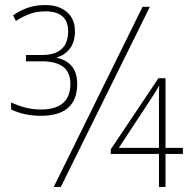

<svg xmlns="http://www.w3.org/2000/svg" viewBox="-20 -741 753 761"><path d="M193 0H221L574 -714H545ZM610 0H636V-131H705V-155H636V-431H608L419 -149V-131H610ZM451 -155 579 -350Q589 -365 595.5 -375.5Q602 -386 611 -402Q610 -382 610 -362.5Q610 -343 610 -319V-155ZM142 -282Q286 -282 286 -409Q286 -493 206 -512V-514Q237 -522 257 -548.5Q277 -575 277 -617Q277 -666 245 -693.5Q213 -721 160 -721Q121 -721 89.5 -710Q58 -699 32 -680L43 -658Q69 -675 97 -685.5Q125 -696 160 -696Q250 -696 250 -617Q250 -523 146 -523H83V-498H146Q259 -498 259 -409Q259 -307 142 -307Q110 -307 81 -314.5Q52 -322 24 -335V-307Q77 -282 142 -282Z"/></svg>

Font: Noto Sans Display Thin
Style: Regular
Weight: 250
Designer: Monotype Design Team
Foundry: Monotype Imaging Inc.
Version: Version 1.900